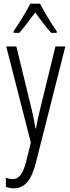

<svg xmlns="http://www.w3.org/2000/svg" viewBox="-20 -785 383 1046"><path d="M14 -532H69L153 -187Q162 -148 166 -127Q170 -106 173 -85H176Q181 -114 186 -138Q191 -162 198 -188L282 -532H336L175 103Q156 177 127 209Q98 241 55 241Q44 241 33.5 239Q23 237 12 233V183Q32 191 49 191Q73 191 90.5 170.5Q108 150 123 93L148 -8ZM198 -765Q210 -742 227 -712.5Q244 -683 261 -656.5Q278 -630 289 -615V-606H259Q238 -629 215.5 -658.5Q193 -688 172 -717Q151 -690 127.5 -658.5Q104 -627 85 -606H54V-615Q68 -635 85 -661.5Q102 -688 118 -715.5Q134 -743 145 -765Z"/></svg>

Font: Noto Sans Lao UI ExtCond Light
Style: Regular
Weight: 300
Width: 2
Designer: Monotype Design Team
Foundry: Monotype Imaging Inc.
Version: Version 2.000; ttfautohint (v1.8.4.7-5d5b)